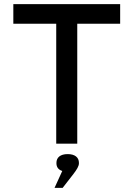

<svg xmlns="http://www.w3.org/2000/svg" viewBox="-20 -690 640 922"><path d="M557 -670H44V-576H250V0H351V-576H557ZM242 212H281L333 145C349 124 359 108 359 94V92C359 66 340 50 305 50C270 50 251 66 251 92V94C251 112 260 125 279 131Z"/></svg>

Font: LT Wave Mono Medium
Style: Regular
Weight: 500
Designer: Daniel Lyons
Version: Version 2.5 (Glyphs App)